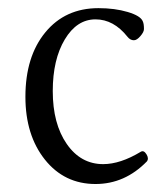

<svg xmlns="http://www.w3.org/2000/svg" viewBox="-20 -445 404 476"><path d="M216.8 11.2Q139.6 11.2 91.3 -49.3Q43 -109.9 43 -205.1Q43 -304.7 92.3 -364.7Q141.6 -424.8 224.1 -424.8Q264.6 -424.8 296.6 -415.3Q328.6 -405.8 334 -392.1Q336.9 -386.2 336.9 -373Q336.9 -365.7 328.1 -355.5Q319.3 -345.2 312 -345.2Q302.7 -345.2 295.9 -354Q261.7 -397 216.8 -397Q170.4 -397 140.6 -347.2Q110.8 -297.4 110.8 -219.2Q110.8 -138.2 145.5 -88.1Q180.2 -38.1 235.8 -38.1Q278.3 -38.1 329.1 -68.8Q336.4 -73.2 343 -62.7Q349.6 -52.2 344.2 -44.9Q289.6 11.2 216.8 11.2Z"/></svg>

Font: Junicode SmCond Light
Style: Regular
Weight: 300
Width: 4
Designer: Peter S. Baker
Version: Version 2.206